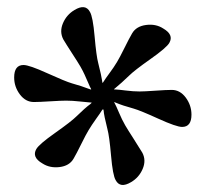

<svg xmlns="http://www.w3.org/2000/svg" viewBox="-20 -767 580 542"><path d="M309.1 -514.2Q313.5 -514.2 335 -511.5Q356.4 -508.8 374 -508.8Q387.2 -508.8 418.5 -511Q449.7 -513.2 464.8 -513.2Q488.3 -513.2 504.4 -491.5Q520.5 -469.7 520.5 -443.4Q520.5 -408.7 494.1 -408.7Q478 -408.7 427 -431.9Q376 -455.1 357.4 -460.4Q325.2 -469.2 307.1 -477.1Q301.8 -479.5 302.2 -478.5Q302.2 -478 304.7 -473.6Q307.1 -469.7 315.7 -449.5Q324.2 -429.2 333.5 -413.1Q340.3 -401.4 357.2 -375.2Q374 -349.1 381.8 -335.9Q393.1 -314.5 382.8 -290.3Q372.6 -266.1 350.1 -252.9Q319.3 -234.4 306.6 -258.3Q298.3 -272 293.5 -327.6Q288.6 -383.3 283.2 -402.8Q273.4 -441.4 272.5 -455.1Q271.5 -461.9 267.1 -454.6Q263.7 -448.7 251.2 -431.4Q238.8 -414.1 230 -399.4Q223.1 -388.2 209.2 -360.1Q195.3 -332 187.5 -318.8Q175.8 -298.8 148.2 -295.4Q120.6 -292 99.6 -305.7Q69.3 -323.2 82.5 -346.2Q90.3 -359.9 136 -392.1Q181.6 -424.3 195.8 -438.5Q220.7 -462.9 234.9 -473.1Q239.7 -477.1 238.3 -477.5Q237.3 -477.5 231.4 -478Q227.5 -478 205.8 -480.5Q184.1 -482.9 166.5 -482.9Q153.3 -482.9 122.1 -481Q90.8 -479 75.7 -479Q52.2 -479 36.1 -500.5Q20 -522 20 -548.3Q20 -583.5 46.4 -583.5Q62.5 -583.5 113.5 -560.3Q164.6 -537.1 183.1 -531.7Q209.5 -524.4 231 -516.1Q237.3 -513.7 237.5 -514.4Q237.8 -515.1 233.9 -522Q231.9 -525.9 227.8 -535.9Q223.6 -545.9 218.5 -556.9Q213.4 -567.9 207 -579.1Q200.2 -590.8 183.3 -616.7Q166.5 -642.6 158.7 -655.8Q147.5 -677.2 157.7 -701.4Q168 -725.6 190.4 -738.8Q221.2 -757.3 233.9 -733.4Q242.2 -719.7 247.1 -664.1Q252 -608.4 257.3 -588.9Q266.6 -551.8 268.1 -540Q268.6 -534.7 269 -533.7Q269.5 -532.7 270.5 -533.7Q271.5 -534.7 274.4 -539.6Q276.9 -543.9 289.3 -560.8Q301.8 -577.6 310.5 -592.3Q317.4 -603.5 331.3 -631.6Q345.2 -659.7 353 -672.9Q364.7 -692.9 392.3 -696.5Q419.9 -700.2 440.9 -686.5Q471.2 -668.9 458 -646Q450.2 -632.3 404.5 -600.1Q358.9 -567.9 344.7 -553.7Q321.3 -531.2 306.2 -519Q300.8 -515.1 302.2 -514.6Q303.2 -514.6 309.1 -514.2Z"/></svg>

Font: Cooper*
Style: Italic
Weight: 400
Italic angle: -7°
Designer: Owen Earl
Foundry: indestructible type*
Version: Version 0.001